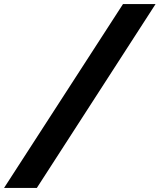

<svg xmlns="http://www.w3.org/2000/svg" viewBox="-173 -720 789 949"><path d="M-153 209 435 -700H596L9 209Z"/></svg>

Font: Red Hat Text VF
Style: Italic
Weight: 400
Italic angle: -12°
Designer: Pentagram, MCKL
Foundry: Pentagram, MCKL
Version: Version 1.023